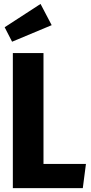

<svg xmlns="http://www.w3.org/2000/svg" viewBox="-20 -965 466 985"><path d="M188 -944.8 245.1 -835.9 42 -751 3.9 -825.2ZM203.1 -692.9V-124H420.9L404.8 0H45.9V-692.9Z"/></svg>

Font: Fira Sans Compressed
Style: Bold
Weight: 700
Width: 1
Designer: Carrois Corporate & Edenspiekermann AG
Foundry: Carrois Corporate GbR & Edenspiekermann AG
Version: Version 4.203;PS 004.203;hotconv 1.0.88;makeotf.lib2.5.64775